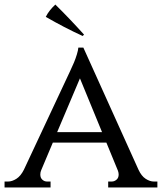

<svg xmlns="http://www.w3.org/2000/svg" viewBox="-30 -823 713 843"><path d="M333 -665Q252 -702 171 -749Q179 -765 190 -778.5Q201 -792 213 -803Q276 -741 339 -671ZM578 -78Q591 -50 609.5 -38Q628 -26 645 -26H661V0H445V-26H461Q472 -26 481.5 -34Q491 -42 491 -57Q491 -64 488 -73L437 -197H202L151 -76Q147 -67 147 -57Q147 -42 156 -34Q165 -26 176 -26H192V0H-10V-26H6Q23 -26 42 -38Q61 -50 75 -78L277 -509Q287 -530 295 -549Q302 -566 307.5 -584Q313 -602 314 -614H336ZM418 -243 321 -479 221 -243Z"/></svg>

Font: Constantine
Style: Regular
Weight: 400
Designer: Dukom Design
Version: Version 1.001;PS 001.001;hotconv 1.0.56;makeotf.lib2.0.21325